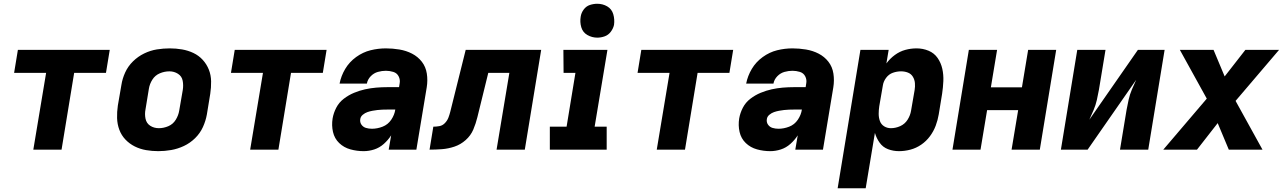

<svg xmlns="http://www.w3.org/2000/svg" viewBox="-20 -795 6815 1020"><path d="M157 0H307L374 -408H543L563 -530H75L55 -408H225Z M821 8Q855 8 889.5 2Q924 -4 957 -19.5Q990 -35 1016.5 -61Q1043 -87 1058 -120Q1073 -153 1079 -187L1097 -297Q1102 -330 1101.5 -363Q1101 -396 1089.5 -425Q1078 -454 1057 -477Q1036 -500 1007.5 -513.5Q979 -527 947 -532.5Q915 -538 882 -538Q848 -538 813.5 -532.5Q779 -527 746 -511Q713 -495 686.5 -469Q660 -443 645 -410Q630 -377 625 -344L606 -234Q601 -200 602 -167.5Q603 -135 614 -105.5Q625 -76 646.5 -53.5Q668 -31 696 -17Q724 -3 756 2.5Q788 8 821 8ZM824 -114Q798 -114 778 -127Q758 -140 753 -164.5Q748 -189 753 -214L771 -324Q775 -349 789.5 -372Q804 -395 829 -405.5Q854 -416 880 -416Q905 -416 925.5 -403Q946 -390 950.5 -366Q955 -342 951 -317L932 -207Q928 -182 913.5 -158.5Q899 -135 874 -124.5Q849 -114 824 -114Z M1309 0H1459L1526 -408H1695L1715 -530H1227L1207 -408H1377Z M1912 8Q1940 8 1968 -1Q1996 -10 2019 -30.5Q2042 -51 2058 -76L2045 0H2192L2247 -331Q2253 -368 2247.5 -404Q2242 -440 2221 -467Q2200 -494 2169 -510Q2138 -526 2102 -532Q2066 -538 2030 -538Q1989 -538 1948.5 -528Q1908 -518 1872 -492Q1836 -466 1814 -429Q1792 -392 1784 -351H1929Q1933 -373 1949.5 -390Q1966 -407 1987.5 -413Q2009 -419 2030 -419Q2050 -419 2069.5 -413Q2089 -407 2098 -389Q2107 -371 2103 -351L2100 -332H2038Q2008 -332 1978.5 -329.5Q1949 -327 1919.5 -320.5Q1890 -314 1861 -302Q1832 -290 1806.5 -270.5Q1781 -251 1766.5 -223Q1752 -195 1747 -166Q1741 -129 1749 -94Q1757 -59 1782 -35Q1807 -11 1841.5 -1.5Q1876 8 1912 8ZM1956 -111Q1939 -111 1924 -115.5Q1909 -120 1900 -133Q1891 -146 1894 -163Q1896 -176 1907.5 -185.5Q1919 -195 1932 -199.5Q1945 -204 1958.5 -206.5Q1972 -209 1985 -210.5Q1998 -212 2011.5 -212.5Q2025 -213 2038 -213H2080Q2076 -185 2058.5 -159Q2041 -133 2012.5 -122Q1984 -111 1956 -111Z M2262 0Q2295 0 2328 -2.5Q2361 -5 2394 -16Q2427 -27 2454 -51Q2481 -75 2494.5 -107Q2508 -139 2516 -172L2574 -408H2686L2618 0H2768L2855 -530H2454L2372 -201Q2368 -185 2362 -169.5Q2356 -154 2343.5 -141Q2331 -128 2314.5 -125Q2298 -122 2282 -122Z M2901 0H3203V-122H3139L3207 -530H2973L2974 -408H3037L2990 -122H2901ZM3153 -595Q3173 -595 3192.5 -602Q3212 -609 3225 -626.5Q3238 -644 3242 -663Q3246 -692 3238 -719.5Q3230 -747 3206 -761Q3182 -775 3153 -775Q3133 -775 3113.5 -768.5Q3094 -762 3081 -744.5Q3068 -727 3065 -707Q3060 -678 3068 -650.5Q3076 -623 3100.5 -609Q3125 -595 3153 -595Z M3469 0H3619L3686 -408H3855L3875 -530H3387L3367 -408H3537Z M4072 8Q4100 8 4128 -1Q4156 -10 4179 -30.5Q4202 -51 4218 -76L4205 0H4352L4407 -331Q4413 -368 4407.5 -404Q4402 -440 4381 -467Q4360 -494 4329 -510Q4298 -526 4262 -532Q4226 -538 4190 -538Q4149 -538 4108.5 -528Q4068 -518 4032 -492Q3996 -466 3974 -429Q3952 -392 3944 -351H4089Q4093 -373 4109.5 -390Q4126 -407 4147.5 -413Q4169 -419 4190 -419Q4210 -419 4229.5 -413Q4249 -407 4258 -389Q4267 -371 4263 -351L4260 -332H4198Q4168 -332 4138.5 -329.5Q4109 -327 4079.5 -320.5Q4050 -314 4021 -302Q3992 -290 3966.5 -270.5Q3941 -251 3926.5 -223Q3912 -195 3907 -166Q3901 -129 3909 -94Q3917 -59 3942 -35Q3967 -11 4001.5 -1.5Q4036 8 4072 8ZM4116 -111Q4099 -111 4084 -115.5Q4069 -120 4060 -133Q4051 -146 4054 -163Q4056 -176 4067.5 -185.5Q4079 -195 4092 -199.5Q4105 -204 4118.5 -206.5Q4132 -209 4145 -210.5Q4158 -212 4171.5 -212.5Q4185 -213 4198 -213H4240Q4236 -185 4218.5 -159Q4201 -133 4172.5 -122Q4144 -111 4116 -111Z M4430 205H4579L4628 -89Q4636 -61 4653 -37Q4670 -13 4697.5 -2.5Q4725 8 4756 8Q4786 8 4816.5 0Q4847 -8 4874 -26.5Q4901 -45 4920.5 -71.5Q4940 -98 4951 -127.5Q4962 -157 4967 -187L4985 -297Q4990 -330 4991.5 -364Q4993 -398 4986 -429.5Q4979 -461 4961 -487Q4943 -513 4913 -525.5Q4883 -538 4849 -538Q4819 -538 4789.5 -530Q4760 -522 4734 -503Q4708 -484 4689 -458L4701 -530H4551ZM4713 -114Q4693 -114 4677 -124Q4661 -134 4654.5 -152Q4648 -170 4648 -190Q4648 -210 4651 -230L4670 -340Q4673 -362 4687.5 -381.5Q4702 -401 4723.5 -408.5Q4745 -416 4767 -416Q4786 -416 4803 -409.5Q4820 -403 4829.5 -387.5Q4839 -372 4840.5 -353.5Q4842 -335 4839 -317L4820 -207Q4816 -182 4801.5 -159Q4787 -136 4762.5 -125Q4738 -114 4713 -114Z M5040 0H5189L5224 -210H5389L5354 0H5504L5591 -530H5442L5409 -331H5244L5277 -530H5127Z M5616 0H5758L6016 -371Q6004 -345 5993 -319Q5982 -293 5976 -266Q5970 -239 5965 -212L5930 0H6080L6167 -530H6025L5767 -159Q5779 -185 5790 -211Q5801 -237 5807 -264Q5813 -291 5818 -318L5853 -530H5703Z M6160 0H6339L6449 -141L6508 0H6687L6544 -259L6775 -530H6596L6486 -389L6427 -530H6248L6391 -271Z"/></svg>

Font: Iosevka Sparkle Heavy Oblique
Style: Regular
Weight: 900
Italic angle: -9°
Designer: Belleve Invis
Foundry: Belleve Invis
Version: Version 4.5.0; ttfautohint (v1.8.3)